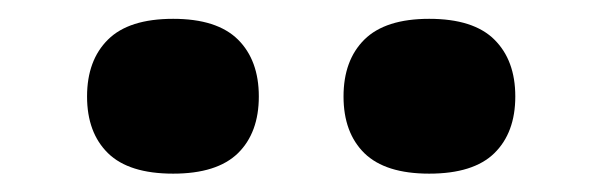

<svg xmlns="http://www.w3.org/2000/svg" viewBox="-20 -812 640 204"><path d="M436 -627.5Q389.5 -627.5 367.2 -649.2Q345 -671 345 -709.5Q345 -748 367.2 -770Q389.5 -792 436 -792Q483 -792 505.2 -770Q527.5 -748 527.5 -709.5Q527.5 -671 505.2 -649.2Q483 -627.5 436 -627.5ZM164 -627.5Q117 -627.5 94.8 -649.2Q72.5 -671 72.5 -709.5Q72.5 -748 94.8 -770Q117 -792 164 -792Q210.5 -792 232.8 -770Q255 -748 255 -709.5Q255 -671 232.8 -649.2Q210.5 -627.5 164 -627.5Z"/></svg>

Font: Encode Sans Exp
Style: Bold
Weight: 700
Width: 7
Designer: Multiple Designers
Foundry: Impallari Type
Version: Version 3.002; ttfautohint (v1.8.3) -l 8 -r 50 -G 200 -x 14 